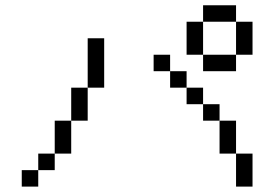

<svg xmlns="http://www.w3.org/2000/svg" viewBox="-20 -770 1040 728"><path d="M125 -125H62.5V-62.5H125ZM125 -125H187.5V-187.5H125ZM875 -187.5Q875 -187.5 875 -62.5H937.5Q937.5 -62.5 937.5 -187.5ZM187.5 -187.5H250Q250 -187.5 250 -312.5H187.5Q187.5 -312.5 187.5 -187.5ZM875 -187.5Q875 -187.5 875 -312.5H812.5Q812.5 -312.5 812.5 -187.5ZM250 -312.5H312.5Q312.5 -312.5 312.5 -437.5H250Q250 -437.5 250 -312.5ZM812.5 -312.5V-375H750V-312.5ZM750 -375V-437.5H687.5V-375ZM312.5 -437.5H375V-625H312.5ZM687.5 -437.5V-500H625V-437.5ZM625 -500V-562.5H562.5V-500ZM750 -562.5V-500H875V-562.5ZM750 -562.5Q750 -562.5 750 -687.5H687.5Q687.5 -687.5 687.5 -562.5ZM875 -562.5H937.5Q937.5 -562.5 937.5 -687.5H875Q875 -687.5 875 -562.5ZM750 -687.5H875V-750H750Z"/></svg>

Font: UnifontExMono
Style: Regular
Weight: 500
Version: Version 15.0.06